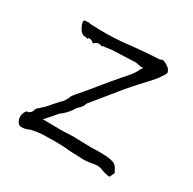

<svg xmlns="http://www.w3.org/2000/svg" viewBox="-113 -583 706 704"><g transform="rotate(30 239.5 -231.5)"><path d="M432.6 -3.9V-2.9Q430.7 1 426.8 1Q416 0 401.4 -4.9L387.7 -9.8Q381.8 -11.7 379.4 -11.7Q377 -11.7 372.1 -12.2Q367.2 -12.7 364.3 -11.7Q359.4 -11.7 355.5 -10.7L339.8 -7.8Q334 -6.8 319.3 -5.9H318.4Q312.5 -5.9 307.6 -6.3Q302.7 -6.8 295.9 -6.8Q270.5 -7.8 267.6 -7.8Q258.8 -7.8 250 -8.8Q241.2 -9.8 231.4 -10.7Q213.9 -11.7 194.3 -11.7Q166 -11.7 139.6 -10.7Q120.1 -9.8 94.7 -3.9Q89.8 -2.9 85 0Q80.1 1 75.2 2.9Q67.4 4.9 57.6 4.9Q47.9 3.9 42 -5.9Q35.2 -17.6 36.1 -28.3Q36.1 -32.2 37.6 -37.6Q39.1 -43 42 -47.9Q44.9 -51.8 46.9 -54.7Q50.8 -55.7 50.8 -55.7H56.6L57.6 -58.6Q58.6 -58.6 59.6 -59.6Q60.5 -60.5 60.5 -60.5H62.5L65.4 -64.5V-66.4H67.4V-69.3Q69.3 -72.3 70.3 -76.2V-77.1Q73.2 -82 80.1 -87.9H81.1Q82 -89.8 83 -89.8L84 -90.8L89.8 -96.7Q90.8 -97.7 91.8 -98.6H92.8Q95.7 -102.5 98.6 -104.5Q101.6 -107.4 105.5 -112.3Q109.4 -116.2 109.4 -116.2L116.2 -125Q116.2 -125 120.1 -128.9L135.7 -146.5Q143.6 -154.3 146.5 -157.2Q150.4 -164.1 154.3 -169.9L160.2 -183.6L168 -194.3Q199.2 -229.5 228.5 -266.6Q258.8 -303.7 289.1 -338.9Q300.8 -351.6 312 -365.2Q323.2 -378.9 331.1 -396.5L337.9 -406.2H327.1Q314.5 -408.2 312.5 -409.2Q309.6 -410.2 297.9 -410.2L203.1 -406.2Q178.7 -402.3 173.8 -402.3Q169.9 -402.3 167 -399.4H164.1Q162.1 -401.4 159.2 -401.4Q156.2 -402.3 153.3 -402.3Q145.5 -402.3 137.7 -396.5Q135.7 -394.5 133.8 -392.6H131.8Q124 -401.4 114.3 -401.4H108.4V-397.5Q100.6 -398.4 92.8 -399.4Q76.2 -401.4 65.4 -427.7Q61.5 -436.5 61.5 -442.4Q61.5 -449.2 67.4 -450.2Q76.2 -450.2 82 -451.2Q85 -451.2 86.9 -450.2Q87.9 -450.2 91.8 -449.2H96.7Q159.2 -445.3 227.5 -451.2Q301.8 -460 375 -463.9Q377 -463.9 379.9 -465.8H380.9L381.8 -466.8Q381.8 -466.8 385.7 -467.8Q390.6 -466.8 397.5 -463.9Q404.3 -460 410.2 -456.1Q417 -451.2 419.9 -445.3Q423.8 -440.4 423.8 -436.5Q423.8 -431.6 418 -422.9Q412.1 -413.1 404.3 -402.3Q396.5 -392.6 387.7 -382.8Q378.9 -373 375 -369.1Q335 -327.1 299.8 -283.2Q227.5 -195.3 226.6 -193.4Q221.7 -188.5 220.7 -180.7L218.8 -179.7V-177.7L216.8 -175.8V-174.8Q216.8 -174.8 214.8 -171.9L201.2 -158.2Q196.3 -153.3 193.4 -146.5Q187.5 -136.7 175.8 -125Q164.1 -113.3 155.3 -107.4L153.3 -105.5Q144.5 -94.7 138.7 -87.9Q128.9 -76.2 125 -72.3L113.3 -59.6L186.5 -58.6Q211.9 -58.6 213.9 -59.6Q225.6 -60.5 240.2 -60.5L316.4 -58.6Q319.3 -58.6 348.6 -59.6Q365.2 -59.6 380.9 -58.6Q399.4 -57.6 413.1 -52.7Q425.8 -48.8 434.6 -30.3V-29.3Q437.5 -25.4 437.5 -24.4Q439.5 -22.5 439.5 -20.5Q439.5 -18.6 437.5 -14.6L434.6 -8.8ZM135.7 -146.5V-145.5Q135.7 -145.5 135.7 -146.5Z"/></g></svg>

Font: ToneOZ-YinPZ-Tsuipita-TC
Style: Regular
Weight: 400
Designer: ÂÆ£ÂøóÂáåJeffrey Xuan(jeffreyx@gmail.com, ToneOZ.com) ÈòøÂù§(cjkFonts)
Foundry: ToneOZ
Version: Version 0.24071